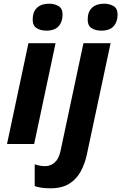

<svg xmlns="http://www.w3.org/2000/svg" viewBox="-20 -780 657 1040"><path d="M231 -614Q200 -614 178.5 -627.5Q157 -641 157 -674Q157 -716 180.5 -738Q204 -760 246 -760Q275 -760 297 -747Q319 -734 319 -701Q319 -662 297.5 -638Q276 -614 231 -614ZM18 0 134 -546H281L165 0ZM529 -614Q497 -614 476 -627.5Q455 -641 455 -674Q455 -716 478.5 -738Q502 -760 544 -760Q573 -760 595 -747Q617 -734 617 -701Q617 -662 595.5 -638Q574 -614 529 -614ZM253 240Q202 240 168 228V110Q198 120 224 120Q254 120 276.5 100Q299 80 308 37L432 -546H579L450 59Q439 109 416.5 150Q394 191 354.5 215.5Q315 240 253 240Z"/></svg>

Font: BC Sans
Style: Bold Italic
Weight: 700
Italic angle: -12°
Designer: Monotype Design Team
Province of B.C.
Foundry: Monotype Imaging Inc.
Version: Version 2.000;GOOG;noto-source:20170915:90ef993387c0